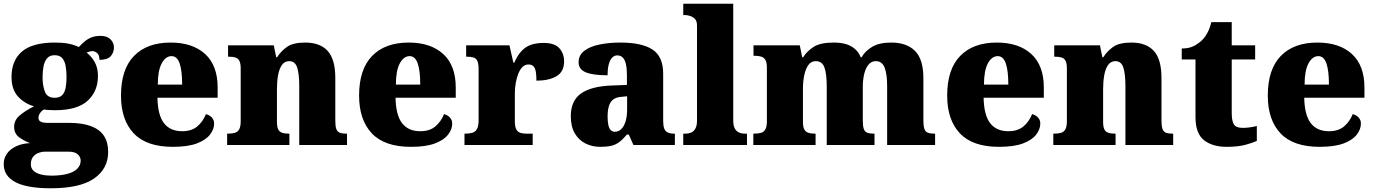

<svg xmlns="http://www.w3.org/2000/svg" viewBox="-34 -780 7398 1033"><path d="M239 233Q112 233 49 200Q-14 167 -14 103Q-14 71 3.5 46.5Q21 22 53 7Q85 -8 128 -10Q97 -21 69.5 -41Q42 -61 42 -98Q42 -133 71.5 -158.5Q101 -184 149 -208Q99 -222 63.5 -260Q28 -298 28 -366Q28 -455 84.5 -503Q141 -551 262 -551Q302 -551 332 -545.5Q362 -540 390 -527Q407 -545 423.5 -558.5Q440 -572 460 -579.5Q480 -587 507 -587Q542 -587 560.5 -568.5Q579 -550 579 -524Q579 -498 562 -478Q545 -458 501 -458Q501 -485 488 -495Q475 -505 465 -505Q454 -505 446 -502Q438 -499 432 -497Q458 -477 475.5 -446Q493 -415 493 -371Q493 -289 437.5 -238Q382 -187 262 -187Q252 -187 232 -188Q212 -189 204 -191Q194 -188 183.5 -174.5Q173 -161 173 -146Q173 -131 186 -125Q199 -119 216 -119H336Q408 -119 455 -101.5Q502 -84 525 -49.5Q548 -15 548 37Q548 128 472 180.5Q396 233 239 233ZM242 165Q291 165 326.5 156Q362 147 381 128.5Q400 110 400 84Q400 65 384.5 50.5Q369 36 335 36H206Q192 36 174.5 42Q157 48 144.5 63Q132 78 132 104Q132 126 147 139.5Q162 153 187.5 159Q213 165 242 165ZM260 -254Q288 -254 301.5 -269Q315 -284 319.5 -309.5Q324 -335 324 -365Q324 -396 319.5 -423Q315 -450 301.5 -466.5Q288 -483 260 -483Q233 -483 219 -466Q205 -449 200 -422Q195 -395 195 -364Q195 -320 207.5 -287Q220 -254 260 -254Z M896 10Q754 10 685.5 -62.5Q617 -135 617 -266Q617 -407 687 -479Q757 -551 884 -551Q1002 -551 1069.5 -489.5Q1137 -428 1137 -309V-254H813Q815 -160 848.5 -117Q882 -74 946 -74Q997 -74 1027.5 -100Q1058 -126 1074 -166Q1093 -161 1105.5 -148Q1118 -135 1118 -115Q1118 -85 1096 -56Q1074 -27 1025.5 -8.5Q977 10 896 10ZM946 -325Q946 -399 932.5 -438.5Q919 -478 889 -478Q857 -478 836 -439Q815 -400 815 -325Z M1188 0V-61H1192Q1215 -61 1230 -65.5Q1245 -70 1253 -84.5Q1261 -99 1261 -128V-412Q1261 -439 1254 -452.5Q1247 -466 1233 -470.5Q1219 -475 1197 -475H1193V-536H1439L1452 -472H1457Q1476 -503 1509 -527Q1542 -551 1608 -551Q1688 -551 1729 -506Q1770 -461 1770 -360V-131Q1770 -101 1775.5 -86Q1781 -71 1794 -66Q1807 -61 1829 -61H1833V0H1576V-317Q1576 -381 1565 -416Q1554 -451 1522 -451Q1497 -451 1482.5 -430Q1468 -409 1462 -375Q1456 -341 1456 -301V-125Q1456 -98 1462.5 -84.5Q1469 -71 1483 -66Q1497 -61 1519 -61H1523V0Z M2177 10Q2035 10 1966.5 -62.5Q1898 -135 1898 -266Q1898 -407 1968 -479Q2038 -551 2165 -551Q2283 -551 2350.5 -489.5Q2418 -428 2418 -309V-254H2094Q2096 -160 2129.5 -117Q2163 -74 2227 -74Q2278 -74 2308.5 -100Q2339 -126 2355 -166Q2374 -161 2386.5 -148Q2399 -135 2399 -115Q2399 -85 2377 -56Q2355 -27 2306.5 -8.5Q2258 10 2177 10ZM2227 -325Q2227 -399 2213.5 -438.5Q2200 -478 2170 -478Q2138 -478 2117 -439Q2096 -400 2096 -325Z M2465 0V-61H2470Q2493 -61 2508.5 -66Q2524 -71 2532.5 -86.5Q2541 -102 2541 -133V-407Q2541 -437 2534.5 -451.5Q2528 -466 2514 -470.5Q2500 -475 2478 -475H2474V-536H2707L2728 -443H2733Q2750 -482 2772 -505.5Q2794 -529 2823 -539Q2852 -549 2891 -549Q2950 -549 2975.5 -520.5Q3001 -492 3001 -450Q3001 -394 2960 -370Q2919 -346 2852 -346Q2852 -374 2849 -393Q2846 -412 2837 -422.5Q2828 -433 2809 -433Q2791 -433 2777.5 -420Q2764 -407 2755 -384.5Q2746 -362 2741 -334.5Q2736 -307 2736 -278V-128Q2736 -99 2743.5 -84.5Q2751 -70 2765 -65.5Q2779 -61 2797 -61H2832V0Z M3195 10Q3152 10 3116 -8Q3080 -26 3058.5 -62.5Q3037 -99 3037 -155Q3037 -238 3092 -277Q3147 -316 3258 -320L3339 -323V-375Q3339 -412 3333.5 -435.5Q3328 -459 3316.5 -470.5Q3305 -482 3287 -482Q3271 -482 3259.5 -470Q3248 -458 3241.5 -434.5Q3235 -411 3235 -375Q3156 -375 3117.5 -391Q3079 -407 3079 -445Q3079 -483 3109.5 -506.5Q3140 -530 3191.5 -540.5Q3243 -551 3304 -551Q3419 -551 3476.5 -513.5Q3534 -476 3534 -383V-131Q3534 -104 3539.5 -89Q3545 -74 3558 -67.5Q3571 -61 3593 -61H3597V0H3374L3349 -56H3339Q3317 -30 3297.5 -15.5Q3278 -1 3254.5 4.5Q3231 10 3195 10ZM3274 -71Q3294 -71 3309 -86Q3324 -101 3332 -128Q3340 -155 3340 -191V-262L3309 -259Q3281 -257 3265 -244.5Q3249 -232 3242 -209Q3235 -186 3235 -152Q3235 -126 3239 -107.5Q3243 -89 3252 -80Q3261 -71 3274 -71Z M3642 0V-61H3653Q3672 -61 3686 -67.5Q3700 -74 3708 -89.5Q3716 -105 3716 -131V-643Q3716 -668 3703.5 -679.5Q3691 -691 3676 -695Q3661 -699 3653 -699H3642V-760H3911V-131Q3911 -105 3919 -89.5Q3927 -74 3941.5 -67.5Q3956 -61 3974 -61H3985V0Z M4019 0V-61H4023Q4046 -61 4061 -65.5Q4076 -70 4084 -84.5Q4092 -99 4092 -128V-417Q4092 -444 4084 -457.5Q4076 -471 4061 -475.5Q4046 -480 4024 -480H4020V-536H4269L4282 -472H4287Q4307 -504 4343 -527.5Q4379 -551 4452 -551Q4490 -551 4518 -542.5Q4546 -534 4566 -516.5Q4586 -499 4597 -472H4602Q4619 -504 4657.5 -527.5Q4696 -551 4761 -551Q4844 -551 4889 -506Q4934 -461 4934 -360V-131Q4934 -101 4939.5 -86Q4945 -71 4958 -66Q4971 -61 4993 -61H4997V0H4739V-317Q4739 -381 4725.5 -416Q4712 -451 4678 -451Q4654 -451 4638.5 -432Q4623 -413 4615.5 -381.5Q4608 -350 4608 -312V-131Q4608 -101 4613.5 -86Q4619 -71 4632 -66Q4645 -61 4667 -61H4671V0H4414V-317Q4414 -381 4402 -416Q4390 -451 4355 -451Q4330 -451 4315 -430Q4300 -409 4293 -375Q4286 -341 4286 -301V-125Q4286 -98 4293 -84.5Q4300 -71 4314 -66Q4328 -61 4350 -61H4354V0Z M5341 10Q5199 10 5130.5 -62.5Q5062 -135 5062 -266Q5062 -407 5132 -479Q5202 -551 5329 -551Q5447 -551 5514.5 -489.5Q5582 -428 5582 -309V-254H5258Q5260 -160 5293.5 -117Q5327 -74 5391 -74Q5442 -74 5472.5 -100Q5503 -126 5519 -166Q5538 -161 5550.5 -148Q5563 -135 5563 -115Q5563 -85 5541 -56Q5519 -27 5470.5 -8.5Q5422 10 5341 10ZM5391 -325Q5391 -399 5377.5 -438.5Q5364 -478 5334 -478Q5302 -478 5281 -439Q5260 -400 5260 -325Z M5633 0V-61H5637Q5660 -61 5675 -65.5Q5690 -70 5698 -84.5Q5706 -99 5706 -128V-412Q5706 -439 5699 -452.5Q5692 -466 5678 -470.5Q5664 -475 5642 -475H5638V-536H5884L5897 -472H5902Q5921 -503 5954 -527Q5987 -551 6053 -551Q6133 -551 6174 -506Q6215 -461 6215 -360V-131Q6215 -101 6220.5 -86Q6226 -71 6239 -66Q6252 -61 6274 -61H6278V0H6021V-317Q6021 -381 6010 -416Q5999 -451 5967 -451Q5942 -451 5927.5 -430Q5913 -409 5907 -375Q5901 -341 5901 -301V-125Q5901 -98 5907.5 -84.5Q5914 -71 5928 -66Q5942 -61 5964 -61H5968V0Z M6566 10Q6489 10 6443.5 -26Q6398 -62 6398 -150V-460H6324V-519Q6367 -519 6395 -535.5Q6423 -552 6437 -568Q6451 -582 6463.5 -606Q6476 -630 6483 -661H6593V-536H6719V-460H6593V-170Q6593 -130 6604.5 -111Q6616 -92 6652 -92Q6672 -92 6692 -95Q6712 -98 6728 -102V-22Q6710 -13 6669 -1.5Q6628 10 6566 10Z M7066 10Q6924 10 6855.5 -62.5Q6787 -135 6787 -266Q6787 -407 6857 -479Q6927 -551 7054 -551Q7172 -551 7239.5 -489.5Q7307 -428 7307 -309V-254H6983Q6985 -160 7018.5 -117Q7052 -74 7116 -74Q7167 -74 7197.5 -100Q7228 -126 7244 -166Q7263 -161 7275.5 -148Q7288 -135 7288 -115Q7288 -85 7266 -56Q7244 -27 7195.5 -8.5Q7147 10 7066 10ZM7116 -325Q7116 -399 7102.5 -438.5Q7089 -478 7059 -478Q7027 -478 7006 -439Q6985 -400 6985 -325Z"/></svg>

Font: Noto Serif Hebrew Black
Style: Regular
Weight: 900
Version: Version 2.003